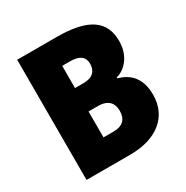

<svg xmlns="http://www.w3.org/2000/svg" viewBox="-164 -851 958 988"><g transform="rotate(-30 315.5 -357.0)"><path d="M304 -714H70V0H330C488 0 586 -79 586 -209C586 -313 532 -356 468 -374V-379C522 -393 573 -448 573 -536C573 -654 494 -714 304 -714ZM305 -439H255V-571H302C358 -571 385 -550 385 -509C385 -467 361 -439 305 -439ZM255 -300H311C373 -300 396 -267 396 -224C396 -176 373 -146 314 -146H255Z"/></g></svg>

Font: Noto Sans Devanagari SemiCondensed Black
Style: Regular
Weight: 900
Width: 4
Designer: Jelle Bosma - Monotype Design Team
Foundry: Monotype Imaging Inc.
Version: Version 2.004